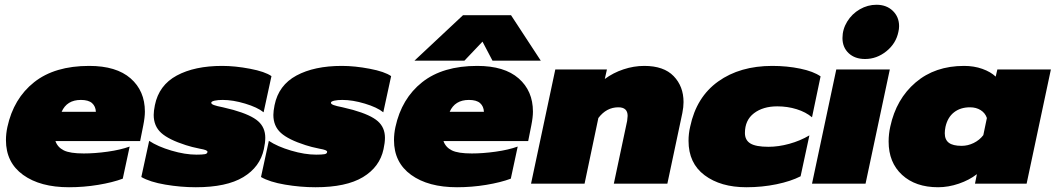

<svg xmlns="http://www.w3.org/2000/svg" viewBox="-20 -772 4437 807"><path d="M5 -183Q5 -210 11 -238Q37 -358 123.5 -426.5Q210 -495 355 -495Q469 -495 529 -442.5Q589 -390 589 -303Q589 -279 582 -244L569 -179H213Q222 -153 248 -140Q274 -127 332 -127Q379 -127 432.5 -134.5Q486 -142 525 -156L496 -21Q453 -5 392.5 5Q332 15 270 15Q149 15 77 -37Q5 -89 5 -183ZM383 -302Q382 -325 367 -338.5Q352 -352 320 -352Q261 -352 239 -302Z M574 -28 607 -180Q643 -156 700.5 -139Q758 -122 806 -122Q830 -122 841 -124Q852 -126 852 -134Q852 -138 844.5 -141Q837 -144 820 -147Q785 -154 761 -162Q689 -185 657.5 -213.5Q626 -242 626 -289Q626 -305 631 -330Q648 -414 723 -454.5Q798 -495 914 -495Q968 -495 1031 -483Q1094 -471 1121 -452L1088 -300Q1062 -321 1010.5 -336.5Q959 -352 916 -352Q896 -352 882.5 -349Q869 -346 868 -341Q867 -335 879 -330.5Q891 -326 917 -321L961 -310Q1035 -289 1065 -262.5Q1095 -236 1095 -193Q1095 -172 1089 -145Q1073 -70 1002.5 -27.5Q932 15 803 15Q740 15 675 4Q610 -7 574 -28Z M1077 -28 1110 -180Q1146 -156 1203.5 -139Q1261 -122 1309 -122Q1333 -122 1344 -124Q1355 -126 1355 -134Q1355 -138 1347.5 -141Q1340 -144 1323 -147Q1288 -154 1264 -162Q1192 -185 1160.5 -213.5Q1129 -242 1129 -289Q1129 -305 1134 -330Q1151 -414 1226 -454.5Q1301 -495 1417 -495Q1471 -495 1534 -483Q1597 -471 1624 -452L1591 -300Q1565 -321 1513.5 -336.5Q1462 -352 1419 -352Q1399 -352 1385.5 -349Q1372 -346 1371 -341Q1370 -335 1382 -330.5Q1394 -326 1420 -321L1464 -310Q1538 -289 1568 -262.5Q1598 -236 1598 -193Q1598 -172 1592 -145Q1576 -70 1505.5 -27.5Q1435 15 1306 15Q1243 15 1178 4Q1113 -7 1077 -28Z M1926 -708H2128L2253 -517H2050L2008 -597L1932 -517H1722ZM1636 -183Q1636 -210 1642 -238Q1668 -358 1754.5 -426.5Q1841 -495 1986 -495Q2100 -495 2160 -442.5Q2220 -390 2220 -303Q2220 -279 2213 -244L2200 -179H1844Q1853 -153 1879 -140Q1905 -127 1963 -127Q2010 -127 2063.5 -134.5Q2117 -142 2156 -156L2127 -21Q2084 -5 2023.5 5Q1963 15 1901 15Q1780 15 1708 -37Q1636 -89 1636 -183ZM2014 -302Q2013 -325 1998 -338.5Q1983 -352 1951 -352Q1892 -352 1870 -302Z M2314 -480H2531L2522 -440Q2557 -466 2600.5 -480.5Q2644 -495 2688 -495Q2770 -495 2811.5 -452Q2853 -409 2853 -343Q2853 -322 2848 -297L2785 0H2560L2616 -264Q2618 -280 2618 -285Q2618 -321 2579 -321Q2529 -321 2495 -276L2437 0H2212Z M2874 -180Q2874 -211 2881 -240Q2907 -364 2998.5 -429.5Q3090 -495 3226 -495Q3288 -495 3343.5 -483.5Q3399 -472 3429 -451L3393 -279Q3367 -301 3328.5 -313Q3290 -325 3247 -325Q3187 -325 3149 -296Q3111 -267 3111 -213Q3111 -183 3134 -169Q3157 -155 3210 -155Q3252 -155 3297.5 -167.5Q3343 -180 3382 -203L3345 -31Q3304 -10 3243.5 2.5Q3183 15 3117 15Q3009 15 2941.5 -35.5Q2874 -86 2874 -180Z M3521 -612Q3521 -649 3541 -681.5Q3561 -714 3594 -733Q3627 -752 3664 -752Q3706 -752 3732.5 -726.5Q3759 -701 3759 -662Q3759 -650 3756 -638Q3746 -589 3705.5 -556.5Q3665 -524 3616 -524Q3573 -524 3547 -548.5Q3521 -573 3521 -612ZM3495 -480H3720L3618 0H3393Z M3715 -177Q3715 -209 3722 -240Q3747 -356 3828.5 -425.5Q3910 -495 4032 -495Q4074 -495 4109 -482.5Q4144 -470 4165 -450L4172 -480H4397L4295 0H4078L4086 -40Q4054 -15 4010 0Q3966 15 3923 15Q3828 15 3771.5 -37Q3715 -89 3715 -177ZM4113 -204 4128 -276Q4121 -297 4102 -309Q4083 -321 4057 -321Q4017 -321 3990 -300Q3963 -279 3954 -239Q3951 -224 3951 -212Q3951 -185 3968 -172Q3985 -159 4022 -159Q4048 -159 4072.5 -171Q4097 -183 4113 -204Z"/></svg>

Font: Prompt Black
Style: Italic
Weight: 900
Italic angle: -12°
Designer: Katatrad Team
Foundry: CadsonDemak
Version: Version 1.001